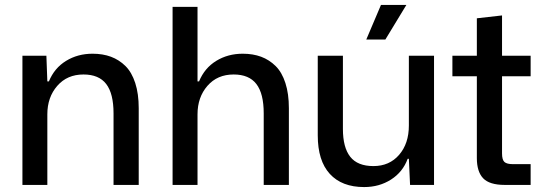

<svg xmlns="http://www.w3.org/2000/svg" viewBox="-20 -757 2222 786"><path d="M71.8 0V-528.8H169.9L173.8 -423.8H180.2Q202.6 -478.5 250.5 -507.8Q298.3 -537.1 358.9 -537.1Q400.9 -537.1 434.3 -524.7Q467.8 -512.2 493.7 -486.6Q519.5 -460.9 533.7 -417Q547.9 -373 547.9 -314V0H444.8V-293Q444.8 -374 414.8 -413.1Q384.8 -452.1 321.8 -452.1Q254.9 -452.1 214.4 -405.5Q173.8 -358.9 173.8 -289.1V0Z M686.5 0V-729H788.6V-423.8H794.9Q817.4 -478.5 865.2 -507.8Q913.1 -537.1 973.6 -537.1Q1015.6 -537.1 1049.1 -524.7Q1082.5 -512.2 1108.4 -486.6Q1134.3 -460.9 1148.4 -417Q1162.6 -373 1162.6 -314V0H1059.6V-293Q1059.6 -374 1029.5 -413.1Q999.5 -452.1 936.5 -452.1Q869.6 -452.1 829.1 -405.5Q788.6 -358.9 788.6 -289.1V0Z M1470.7 8.8Q1379.4 8.8 1330.1 -45.2Q1280.8 -99.1 1280.8 -203.1V-528.8H1383.8V-229Q1383.8 -153.3 1413.8 -115.2Q1443.8 -77.1 1508.8 -77.1Q1574.2 -77.1 1614 -123.3Q1653.8 -169.4 1653.8 -243.2V-528.8H1756.8V0H1658.7L1653.8 -106.9H1648.9Q1628.9 -52.7 1580.8 -22Q1532.7 8.8 1470.7 8.8ZM1479.5 -595.2 1539.6 -736.8H1643.6L1557.6 -595.2Z M2046.4 0Q1983.9 0 1958 -27.1Q1932.1 -54.2 1932.1 -109.9V-444.8H1832V-528.8H1932.1V-682.1L2035.2 -693.8V-528.8H2152.3V-444.8H2035.2V-128.9Q2035.2 -103 2044.9 -94Q2054.7 -85 2080.1 -85H2152.3V0Z"/></svg>

Font: Lumene Sans Medium
Style: Regular
Weight: 500
Designer: Deni Anggara
Version: Version 1.003;Glyphs 3.1.2 (3151)